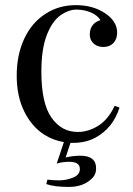

<svg xmlns="http://www.w3.org/2000/svg" viewBox="-20 -549 526 757"><path d="M297.4 64.9Q358.9 65.4 358.9 114.3Q359.4 138.7 341.8 155.3Q308.6 188 251.5 188Q194.3 188 162.6 176.8L167 159.2Q187.5 162.1 213.9 162.1Q240.2 162.1 267.6 151.4Q294.9 140.6 294.9 117.2Q294.9 88.9 252.9 88.9Q224.1 88.9 203.6 96.2L231.9 11.2Q189.9 4.4 154.3 -18.1Q104.5 -50.3 75.2 -110.4Q45.9 -169.9 45.9 -251Q45.9 -332 75.2 -395.5Q104.5 -459 158.2 -493.7Q211.4 -528.8 278.8 -528.8Q346.2 -528.8 394 -497.1Q441.9 -465.3 441.9 -419.9Q441.4 -393.6 426.8 -378.9Q412.1 -364.3 388.7 -363.8Q365.2 -363.3 349.6 -377Q334 -390.6 334 -413.1Q334 -435.5 345.7 -450.2Q357.4 -464.8 376 -469.2Q366.2 -487.3 340.3 -499Q314.5 -510.7 282.2 -511.2Q250 -511.2 217.3 -487.8Q185.1 -464.4 164.1 -409.7Q143.1 -355 143.1 -266.1Q143.1 -141.6 183.1 -85Q223.1 -28.3 287.1 -28.8Q329.1 -28.8 368.2 -53.7Q407.2 -78.6 432.1 -131.8L451.2 -125Q425.8 -43.9 355.5 -5.9Q317.4 14.6 267.1 14.2Q262.7 14.2 257.8 14.2L238.8 71.8Q268.6 64.9 297.4 64.9Z"/></svg>

Font: PlayfairDisplay-Regular
Style: Regular
Weight: 400
Designer: Claus Eggers Sørensen
Foundry: Claus Eggers Sørensen
Version: Version 1.002;PS 001.002;hotconv 1.0.70;makeotf.lib2.5.58329